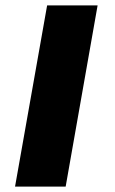

<svg xmlns="http://www.w3.org/2000/svg" viewBox="-20 -695 430 715"><path d="M36 0H224.5L343.5 -675H155.5Z"/></svg>

Font: Anybody Expanded
Style: Bold Italic
Weight: 700
Width: 7
Italic angle: -10°
Version: Version 1.113;gftools[0.9.25]